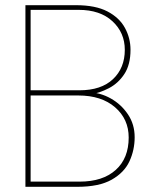

<svg xmlns="http://www.w3.org/2000/svg" viewBox="-20 -720 589 740"><path d="M78 0V-700H273Q348 -700 394 -676Q440 -652 461.5 -612.5Q483 -573 483 -528Q483 -471 459.5 -435Q436 -399 399.5 -380Q363 -361 324 -355V-364Q367 -363 407 -340.5Q447 -318 473 -279.5Q499 -241 499 -191Q499 -142 479 -98.5Q459 -55 410.5 -27.5Q362 0 278 0ZM98 -20H287Q376 -20 426 -65Q476 -110 476 -190Q476 -261 423.5 -306.5Q371 -352 282 -352H98ZM98 -372H286Q370 -372 415.5 -415Q461 -458 461 -528Q461 -594 413.5 -638Q366 -682 283 -682H98Z"/></svg>

Font: DM Sans 10pt Thin
Style: Regular
Weight: 250
Version: Version 4.004;gftools[0.9.30]